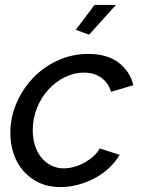

<svg xmlns="http://www.w3.org/2000/svg" viewBox="-20 -750 571 780"><path d="M342 -609 288 -629 364 -730H451ZM225 10Q177 10 139.5 -7.5Q102 -25 75.5 -55Q49 -85 35.5 -125Q22 -165 22 -210Q22 -273 47 -331Q72 -389 114.5 -433.5Q157 -478 215 -504.5Q273 -531 339 -531Q414 -531 460.5 -496.5Q507 -462 522 -404L431 -377Q420 -414 391 -434.5Q362 -455 321 -455Q281 -455 243.5 -436.5Q206 -418 177 -386.5Q148 -355 130.5 -312Q113 -269 113 -221Q113 -188 122 -159.5Q131 -131 147.5 -110.5Q164 -90 187.5 -78Q211 -66 239 -66Q260 -66 282.5 -72.5Q305 -79 324.5 -90Q344 -101 360 -115.5Q376 -130 385 -147L466 -121Q449 -92 423.5 -68Q398 -44 366.5 -27Q335 -10 299 0Q263 10 225 10Z"/></svg>

Font: PTCRaleway Medium
Style: Italic
Weight: 500
Italic angle: -12°
Designer: Matt McInerney, Pablo Impallari, Rodrigo Fuenzalida
Foundry: Matt McInerney, Pablo Impallari, Rodrigo Fuenzalida
Version: Version 3.000g; ttfautohint (v1.5) -l 8 -r 28 -G 28 -x 14 -D